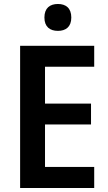

<svg xmlns="http://www.w3.org/2000/svg" viewBox="-20 -944 544 964"><path d="M271 -924C231 -924 203 -904 203 -856C203 -809 231 -789 271 -789C310 -789 338 -809 338 -856C338 -904 310 -924 271 -924ZM453 0V-106H206V-319H437V-424H206V-609H453V-714H81V0Z"/></svg>

Font: Noto Sans Myanmar UI SemiCondensed SemiBold
Style: Regular
Weight: 600
Width: 4
Designer: Monotype Design Team
Foundry: Monotype Imaging Inc.
Version: Version 2.103